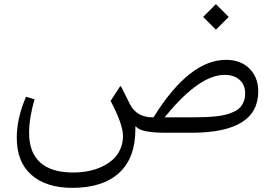

<svg xmlns="http://www.w3.org/2000/svg" viewBox="-20 -634 1311 917"><path d="M1011.2 -614.3 1072.3 -553.2 1011.2 -492.2 950.2 -553.2ZM715.3 -77.1Q884.8 -348.1 1059.1 -348.1Q1129.9 -348.1 1171.6 -306.4Q1213.4 -264.6 1213.4 -197.3Q1213.4 0 894.5 0H774.4Q666.5 0 638.2 -22L626.5 -31.2V-16.1Q626.5 120.6 548.6 191.9Q470.7 263.2 325.2 263.2Q201.2 263.2 130.6 201.7Q60.1 140.1 60.1 24.4Q60.1 -70.3 104.5 -171.9L145 -159.7Q119.1 -71.3 119.1 1Q119.1 94.7 172.4 142.3Q225.6 189.9 329.1 189.9Q366.2 189.9 400.6 183.3Q435.1 176.8 465.6 162.6Q496.1 148.4 518.6 128.4Q541 108.4 554.2 79.3Q567.4 50.3 567.4 15.6Q567.4 -39.6 508.3 -152.3L552.7 -220.2Q553.7 -221.2 554.4 -221.9Q555.2 -222.7 555.7 -223.1Q558.6 -220.7 565.4 -207L600.6 -136.2Q632.8 -73.7 709 -73.7H712.9ZM1150.9 -188Q1150.9 -229 1124 -252.7Q1097.2 -276.4 1052.7 -276.4Q934.1 -276.4 776.4 -85.9L766.6 -73.7H782.2H899.9Q933.6 -73.7 959.2 -74.7Q984.9 -75.7 1012.2 -78.6Q1039.6 -81.5 1059.1 -86.7Q1078.6 -91.8 1096.9 -100.3Q1115.2 -108.9 1126.5 -120.8Q1137.7 -132.8 1144.3 -149.7Q1150.9 -166.5 1150.9 -188Z"/></svg>

Font: Sahel Light FD
Style: Light-FD
Weight: 300
Foundry: Saber Rastikerdar (saber.rastikerdar@gmail.com)
Version: Version 3.3.0